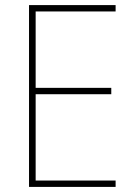

<svg xmlns="http://www.w3.org/2000/svg" viewBox="-20 -734 531 754"><path d="M434 0H94V-714H434V-689H120V-389H417V-364H120V-25H434Z"/></svg>

Font: Noto Sans Bengali SemiCondensed Thin
Style: Regular
Weight: 100
Width: 4
Designer: Joana Ranito - Universal Thirst; Jelle Bosma - Monotype Design Team
Foundry: Universal Thirst ehf.
Version: Version 3.000; ttfautohint (v1.8.4.7-5d5b)